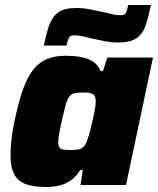

<svg xmlns="http://www.w3.org/2000/svg" viewBox="-20 -740 632 768"><path d="M164 8Q116 8 84.5 -3Q53 -14 37.5 -41.5Q22 -69 22 -119Q22 -145 25.5 -179Q29 -213 38 -255Q54 -333 72.5 -384Q91 -435 115 -464Q139 -493 170.5 -505Q202 -517 242 -517Q274 -517 301 -512.5Q328 -508 349 -495.5Q370 -483 383 -456H392L409 -510H592L484 0H302L311 -60H301Q283 -31 260.5 -16.5Q238 -2 213.5 3Q189 8 164 8ZM265 -140Q283 -140 294.5 -142.5Q306 -145 313.5 -152Q321 -159 326 -172Q330 -181 335 -197.5Q340 -214 344.5 -233.5Q349 -253 353.5 -272.5Q358 -292 360.5 -308.5Q363 -325 363 -335Q363 -356 352.5 -363Q342 -370 313 -370Q292 -370 279 -367.5Q266 -365 257.5 -354Q249 -343 242.5 -319.5Q236 -296 227 -255Q220 -224 216.5 -204Q213 -184 213 -171Q213 -157 218 -150Q223 -143 235 -141.5Q247 -140 265 -140ZM155 -558Q165 -605 176.5 -638.5Q188 -672 212.5 -690Q237 -708 285 -708Q315 -708 343.5 -702Q372 -696 396 -691Q416 -686 432 -682.5Q448 -679 461 -679Q478 -679 483 -688Q488 -697 493 -720H584Q574 -673 563 -639.5Q552 -606 527 -588Q502 -570 454 -570Q424 -570 395.5 -576Q367 -582 343 -587Q324 -592 307 -595.5Q290 -599 278 -599Q261 -599 256 -589.5Q251 -580 246 -558Z"/></svg>

Font: Saira Thin ExtraBold
Style: Italic
Weight: 800
Italic angle: -12°
Version: Version 1.101